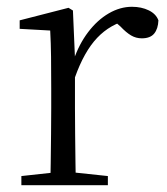

<svg xmlns="http://www.w3.org/2000/svg" viewBox="-20 -546 493 566"><path d="M43 0V-27L153 -39H185L298 -27V0ZM128 0Q129 -24 129.5 -65Q130 -106 130.5 -150Q131 -194 131 -227V-285Q131 -337 130.5 -378Q130 -419 128 -456L38 -461V-486L182 -523L195 -515L201 -375V-374V-227Q201 -194 201.5 -150Q202 -106 202.5 -65Q203 -24 204 0ZM201 -318 181 -369H197Q213 -416 240 -451.5Q267 -487 300.5 -506.5Q334 -526 369 -526Q397 -526 418.5 -515.5Q440 -505 447 -486Q446 -461 434.5 -447Q423 -433 398 -433Q381 -433 366.5 -441.5Q352 -450 335 -468L312 -488H360Q305 -475 266.5 -434.5Q228 -394 201 -318Z"/></svg>

Font: Noto Serif JP ExtraLight Light
Style: Regular
Weight: 300
Version: Version 2.003-H1;hotconv 1.1.1;makeotfexe 2.6.0